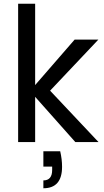

<svg xmlns="http://www.w3.org/2000/svg" viewBox="-20 -760 555 1027"><path d="M507 0H383L168 -242V0H77V-740H168V-305L379 -548H506L248 -275ZM302 49Q312 92 312 132Q312 247 212 247V205Q259 205 259 149V131H212V49Z"/></svg>

Font: DVN-Poppins
Style: Regular
Weight: 400
Designer: Ninad Kale (Devanagari), Jonny Pinhorn (Latin)
Foundry: Indian Type Foundry
Version: 4.004